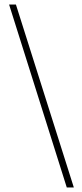

<svg xmlns="http://www.w3.org/2000/svg" viewBox="-20 -772 359 844"><path d="M304.5 52H273.5L20 -752H50Z"/></svg>

Font: Imbue 24pt Light
Style: Regular
Weight: 300
Designer: Tyler Finck
Foundry: Etcetera Type Company
Version: Version 1.102